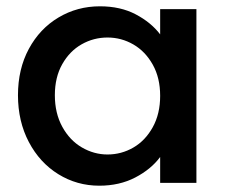

<svg xmlns="http://www.w3.org/2000/svg" viewBox="-20 -580 718 609"><path d="M297 -560Q362 -560 410.5 -534.5Q459 -509 488 -471V-551H603V0H488V-82Q459 -43 409 -17Q359 9 295 9Q224 9 165 -27.5Q106 -64 71.5 -129.5Q37 -195 37 -278Q37 -361 71.5 -425Q106 -489 165.5 -524.5Q225 -560 297 -560ZM321 -461Q277 -461 239 -439.5Q201 -418 177.5 -376.5Q154 -335 154 -278Q154 -221 177.5 -178Q201 -135 239.5 -112.5Q278 -90 321 -90Q365 -90 403 -112Q441 -134 464.5 -176.5Q488 -219 488 -276Q488 -333 464.5 -375Q441 -417 403 -439Q365 -461 321 -461Z"/></svg>

Font: Poppins-Tabular Medium
Style: Regular
Weight: 500
Designer: Ninad Kale (Devanagari), Jonny Pinhorn (Latin)
Foundry: Indian Type Foundry
Version: Version 4.004